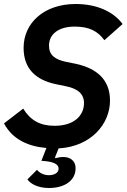

<svg xmlns="http://www.w3.org/2000/svg" viewBox="-20 -730 633 960"><path d="M353 -597C426 -597 468 -575 502 -529L593 -610C546 -673 463 -710 358 -710C199 -710 98 -614 98 -491C98 -385 160 -330 260 -309L313 -298C366 -287 400 -262 400 -215C400 -150 348 -101 253 -101C181 -101 132 -128 96 -187L0 -113C42 -34 119 2 212 10L187 74L210 76C257 81 273 96 273 113C273 134 252 146 224 146C195 146 174 131 165 119L117 167C133 190 171 210 225 210C300 210 358 175 358 111C358 74 331 55 297 55C283 55 271 57 257 61L255 57L273 12C435 3 530 -110 530 -227C530 -332 464 -388 359 -411L309 -421C254 -433 225 -455 225 -502C225 -560 274 -597 353 -597Z"/></svg>

Font: Braiins Sans SemiBold
Style: Italic
Weight: 600
Italic angle: -11.31°
Designer: Mike Abbink, Paul van der Laan, Pieter van Rosmalen, Jiri Chlebus, Lubos Buracinsky
Foundry: Bold Monday, Sudetype
Version: Version 1.000;hotconv 1.0.109;makeotfexe 2.5.65596